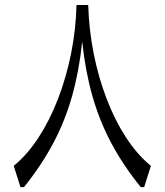

<svg xmlns="http://www.w3.org/2000/svg" viewBox="-20 -764 672 784"><path d="M292.4 -743.5Q289.9 -643.7 270.4 -546.1Q250.9 -448.6 217.1 -360.8Q183.4 -273.1 137.5 -202.7Q91.7 -132.3 36.1 -86.8L63.4 0H78Q150.3 -90 198.4 -181.2Q246.6 -272.4 274.9 -373.7Q303.2 -474.9 315.7 -594.2Q328.2 -475.3 356.7 -374.1Q385.2 -272.8 433.6 -181.4Q481.9 -90 554.6 0H568.8L596.1 -86.8Q540.5 -132.3 494.6 -202.7Q448.8 -273.1 415.3 -360.8Q381.7 -448.6 362.4 -546.1Q343.1 -643.7 340.2 -743.5Z"/></svg>

Font: Pinar-VF
Style: Regular
Weight: 300
Designer: Amin Abedi
Version: Version 3.0